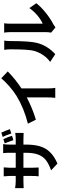

<svg xmlns="http://www.w3.org/2000/svg" viewBox="1035 -1886 930 3040"><g transform="rotate(-90 1500.0 -366.0)"><path d="M817 -778Q832 -747 847 -708Q862 -669 870 -641L801 -619Q768 -718 750 -756ZM920 -810Q950 -746 975 -674L906 -652Q877 -742 852 -788ZM41 -592Q101 -582 149 -582H234V-682Q234 -710 228 -772H370Q364 -715 364 -681V-582H601V-688Q601 -741 595 -781H738Q731 -732 731 -688V-582H805Q872 -582 915 -590V-457Q882 -460 806 -460H731V-427Q731 -296 705.5 -204.5Q680 -113 614.5 -43Q549 27 430 79L323 -22Q425 -58 484 -104Q543 -150 572 -225.5Q601 -301 601 -422V-460H364V-324Q364 -299 368 -219H228Q234 -259 234 -324V-460H149Q111 -460 80 -458Q49 -456 41 -456Z M1062 -389Q1311 -453 1499 -568Q1575 -615 1653 -683Q1731 -751 1781 -811L1889 -708Q1768 -589 1620 -491V-87Q1620 12 1629 44H1471Q1474 20 1476 -18Q1478 -56 1478 -87V-407Q1397 -365 1305.5 -327Q1214 -289 1125 -263Z M2503 -22Q2511 -60 2511 -96V-679Q2511 -708 2508 -734Q2505 -760 2503 -765H2652Q2650 -757 2647.5 -732Q2645 -707 2645 -678V-155Q2708 -182 2775.5 -239Q2843 -296 2892 -366L2969 -256Q2909 -179 2814 -103.5Q2719 -28 2630 17Q2610 28 2586 47ZM2040 -37Q2102 -81 2144.5 -143.5Q2187 -206 2210 -276Q2228 -333 2233.5 -436Q2239 -539 2239 -672Q2239 -727 2230 -764H2377Q2375 -753 2372.5 -726Q2370 -699 2370 -673Q2370 -355 2340 -243Q2318 -159 2272.5 -86.5Q2227 -14 2162 44Z"/></g></svg>

Font: Sinter Bold
Style: Regular
Weight: 700
Foundry: Adobe & rsms
Version: Version 1.000